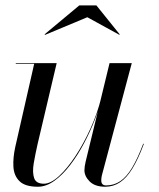

<svg xmlns="http://www.w3.org/2000/svg" viewBox="-20 -700 606 730"><path d="M124 10Q76 10 54.5 -10.8Q33 -31.5 31 -65.8Q29 -100 38 -141L110 -457.5H40V-460H195.5L123 -152.5Q114 -113 108.2 -78.8Q102.5 -44.5 109.8 -23Q117 -1.5 147 -1.5Q172.5 -1.5 204 -30.2Q235.5 -59 266.8 -106.5Q298 -154 324.2 -211.8Q350.5 -269.5 364.5 -327H367Q358 -290 340.5 -244.8Q323 -199.5 299.2 -154.8Q275.5 -110 247 -72.8Q218.5 -35.5 187 -12.8Q155.5 10 124 10ZM380 10Q341 10 321 -10Q301 -30 301 -52.5Q301 -58.5 302.2 -67.8Q303.5 -77 305.5 -85L396.5 -460H481L367 -32Q366 -27.5 365.5 -22.8Q365 -18 365 -14Q365 5 383.5 5Q413 5 437 -11Q461 -27 482.2 -62.2Q503.5 -97.5 524.5 -153.5L527 -153Q505.5 -95.5 483.5 -59.5Q461.5 -23.5 436.2 -6.8Q411 10 380 10ZM151.5 -567.5 149.5 -569.5 281.5 -679.5H346.5L435 -569.5L434 -567.5L312 -634.5Z"/></svg>

Font: Bodoni Moda 72pt
Style: Italic
Weight: 400
Italic angle: -13°
Designer: Owen Earl
Foundry: indestructible type
Version: Version 2.005